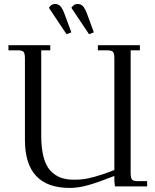

<svg xmlns="http://www.w3.org/2000/svg" viewBox="-20 -927 771 955"><path d="M22 -676.8V-702.1H230V-676.8H185.1V-252.9Q185.1 -189 197 -144.8Q209 -100.6 231.9 -76.9Q254.9 -53.2 282.7 -43.2Q310.5 -33.2 347.2 -33.2Q372.1 -33.2 392.6 -35.4Q413.1 -37.6 454.3 -48.8Q495.6 -60.1 548.8 -81.1V-637.2Q548.8 -662.1 541.7 -669.4Q534.7 -676.8 509.8 -676.8H466.8V-702.1H675.8V-676.8H629.9V-65.9Q629.9 -41 637 -33.4Q644 -25.9 668.9 -25.9H711.9V0H551.8L548.8 -25.9V-51.8Q468.3 -20 418.9 -6.1Q369.6 7.8 327.1 7.8Q104 7.8 104 -231V-637.2Q104 -662.1 96.9 -669.4Q89.8 -676.8 64.9 -676.8ZM223.1 -888.2Q235.4 -907.2 252.9 -907.2Q270 -907.2 280.3 -896.2Q290.5 -885.3 300.8 -857.9L335 -766.1L311 -756.8ZM335 -888.2Q347.2 -907.2 365.2 -907.2Q382.3 -907.2 392.6 -896.2Q402.8 -885.3 413.1 -857.9L446.8 -766.1L422.9 -756.8Z"/></svg>

Font: Dihjauti S
Style: Regular
Weight: 400
Designer: T. Christopher White
Version: Version 3.0.0